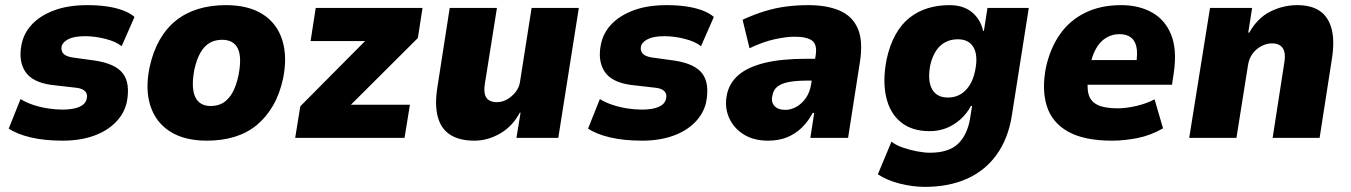

<svg xmlns="http://www.w3.org/2000/svg" viewBox="-20 -537 5262 748"><path d="M225 11Q154 11 100.5 -1.5Q47 -14 14 -36L60 -151Q83 -137 110.5 -128Q138 -119 167.5 -114.5Q197 -110 223 -110Q266 -110 290 -121Q314 -132 318 -153Q322 -170 312 -181Q302 -192 278 -195L182 -206Q106 -216 78.5 -258Q51 -300 64 -364Q73 -409 105.5 -443Q138 -477 192 -497Q246 -517 321 -517Q361 -517 396 -512Q431 -507 459 -496.5Q487 -486 504 -471L454 -357Q432 -375 391 -385.5Q350 -396 312 -396Q269 -396 246.5 -384.5Q224 -373 220 -356Q217 -339 227 -328Q237 -317 263 -313L350 -301Q430 -289 459 -250.5Q488 -212 474 -139Q464 -94 429.5 -59.5Q395 -25 342.5 -7Q290 11 225 11Z M786 11Q698 11 642 -25Q586 -61 565.5 -126Q545 -191 563 -276Q576 -336 602 -381.5Q628 -427 665.5 -457Q703 -487 752 -502Q801 -517 860 -517Q948 -517 1003.5 -481.5Q1059 -446 1079.5 -381.5Q1100 -317 1083 -232Q1070 -171 1043.5 -125.5Q1017 -80 980 -49.5Q943 -19 894 -4Q845 11 786 11ZM801 -124Q829 -124 849.5 -136.5Q870 -149 885 -175Q900 -201 909 -243Q923 -314 906.5 -348Q890 -382 845 -382Q818 -382 797 -370Q776 -358 761 -332Q746 -306 737 -265Q724 -195 740.5 -159.5Q757 -124 801 -124Z M1130 0 1150 -123 1440 -415 1421 -377H1190L1210 -506H1626L1608 -389L1312 -94L1331 -129H1577L1556 0Z M1828 11Q1770 11 1734 -12Q1698 -35 1685.5 -82Q1673 -129 1684 -197L1732 -506H1916L1869 -211Q1865 -186 1869 -170Q1873 -154 1885 -146.5Q1897 -139 1916 -139Q1937 -139 1956 -150Q1975 -161 1989 -179Q2003 -197 2006 -219L2051 -506H2235L2155 0H1992L2008 -98H2005Q1977 -45 1928.5 -17Q1880 11 1828 11Z M2482 11Q2411 11 2357.5 -1.5Q2304 -14 2271 -36L2317 -151Q2340 -137 2367.5 -128Q2395 -119 2424.5 -114.5Q2454 -110 2480 -110Q2523 -110 2547 -121Q2571 -132 2575 -153Q2579 -170 2569 -181Q2559 -192 2535 -195L2439 -206Q2363 -216 2335.5 -258Q2308 -300 2321 -364Q2330 -409 2362.5 -443Q2395 -477 2449 -497Q2503 -517 2578 -517Q2618 -517 2653 -512Q2688 -507 2716 -496.5Q2744 -486 2761 -471L2711 -357Q2689 -375 2648 -385.5Q2607 -396 2569 -396Q2526 -396 2503.5 -384.5Q2481 -373 2477 -356Q2474 -339 2484 -328Q2494 -317 2520 -313L2607 -301Q2687 -289 2716 -250.5Q2745 -212 2731 -139Q2721 -94 2686.5 -59.5Q2652 -25 2599.5 -7Q2547 11 2482 11Z M2972 11Q2916 11 2877 -13.5Q2838 -38 2820 -79Q2802 -120 2812 -169Q2822 -215 2858 -245.5Q2894 -276 2959 -292Q3024 -308 3122 -308H3179L3166 -223H3126Q3085 -223 3056 -218Q3027 -213 3010 -200.5Q2993 -188 2989 -164Q2983 -141 2996.5 -125Q3010 -109 3040 -109Q3061 -109 3082 -120.5Q3103 -132 3119 -154.5Q3135 -177 3140 -209L3158 -323Q3164 -364 3143.5 -379Q3123 -394 3075 -394Q3043 -394 2997.5 -384Q2952 -374 2900 -349L2873 -460Q2916 -480 2958 -493Q3000 -506 3042.5 -511.5Q3085 -517 3129 -517Q3202 -517 3251.5 -495.5Q3301 -474 3322 -425.5Q3343 -377 3330 -295L3284 0H3137L3152 -97H3146Q3128 -63 3103 -39Q3078 -15 3046 -2Q3014 11 2972 11Z M3583 191Q3535 191 3484.5 178Q3434 165 3400 142L3453 15Q3471 29 3497.5 38Q3524 47 3552 52.5Q3580 58 3603 58Q3675 58 3711.5 24Q3748 -10 3759 -74L3767 -124L3763 -125Q3746 -93 3720 -70.5Q3694 -48 3664.5 -37Q3635 -26 3602 -26Q3532 -26 3489 -61.5Q3446 -97 3432 -160.5Q3418 -224 3434 -305Q3446 -361 3468.5 -401.5Q3491 -442 3523 -467.5Q3555 -493 3594.5 -505Q3634 -517 3679 -517Q3733 -517 3766.5 -489.5Q3800 -462 3810 -417L3813 -416L3827 -506H3988L3922 -87Q3908 2 3863.5 64.5Q3819 127 3748 159Q3677 191 3583 191ZM3673 -157Q3699 -157 3720 -168.5Q3741 -180 3756.5 -203.5Q3772 -227 3779 -262Q3791 -320 3773 -352Q3755 -384 3711 -384Q3685 -384 3663.5 -373Q3642 -362 3627 -339.5Q3612 -317 3604 -283Q3593 -223 3611 -190Q3629 -157 3673 -157Z M4313 11Q4203 11 4140.5 -24.5Q4078 -60 4058 -124.5Q4038 -189 4055 -275Q4072 -351 4110.5 -405Q4149 -459 4209 -488Q4269 -517 4348 -517Q4417 -517 4468 -488.5Q4519 -460 4542.5 -402Q4566 -344 4553 -254L4546 -207H4193L4208 -303H4419L4406 -287Q4413 -330 4407 -355.5Q4401 -381 4384 -392.5Q4367 -404 4341 -404Q4313 -404 4289 -389.5Q4265 -375 4249 -346Q4233 -317 4225 -272L4221 -243Q4213 -198 4221 -169.5Q4229 -141 4256.5 -128Q4284 -115 4334 -115Q4368 -115 4408 -124.5Q4448 -134 4478 -150L4511 -37Q4462 -9 4410.5 1Q4359 11 4313 11Z M4613 0 4694 -506H4858L4843 -410H4847Q4879 -467 4929 -492Q4979 -517 5034 -517Q5090 -517 5123.5 -493Q5157 -469 5168.5 -421.5Q5180 -374 5168 -302L5121 0H4938L4983 -290Q4988 -319 4983.5 -335.5Q4979 -352 4967 -360Q4955 -368 4935 -368Q4914 -368 4893.5 -357Q4873 -346 4859.5 -327.5Q4846 -309 4842 -283L4797 0Z"/></svg>

Font: Nunito Sans 7pt SemiCondensed Black
Style: Italic
Weight: 900
Width: 4
Italic angle: -9°
Designer: Vernon Adams
Foundry: Vernon Adams
Version: Version 3.101;gftools[0.9.27]